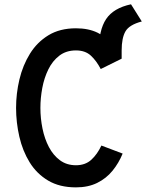

<svg xmlns="http://www.w3.org/2000/svg" viewBox="-20 -840 664 872"><path d="M428.5 -573.5V-605.5Q428.5 -703.5 462 -753.5Q495.5 -803.5 575 -820.5L624 -742.5Q567 -727.5 549.8 -697.5Q532.5 -667.5 532.5 -610.5V-573.5ZM325 11Q250.5 11 198.5 -20Q146.5 -51 114.5 -103Q82.5 -155 67.8 -219.5Q53 -284 53 -350Q53 -415 68.2 -479.2Q83.5 -543.5 116 -596Q148.5 -648.5 200.2 -680Q252 -711.5 325 -711.5Q382 -711.5 423 -691.5Q464 -671.5 491 -639.8Q518 -608 532.5 -573.5L437.5 -526.5Q418 -564 392.5 -587.5Q367 -611 325 -611Q280.5 -611 249.5 -587.2Q218.5 -563.5 199.5 -524.8Q180.5 -486 172 -440.2Q163.5 -394.5 163.5 -350Q163.5 -302.5 173 -256Q182.5 -209.5 202.2 -172Q222 -134.5 252.5 -112Q283 -89.5 325 -89.5Q367.5 -89.5 394.8 -114.5Q422 -139.5 440.5 -179L537 -142.5Q519.5 -99.5 491 -64.5Q462.5 -29.5 421.2 -9.2Q380 11 325 11Z"/></svg>

Font: Overpass Mono SemiBold
Style: Regular
Weight: 600
Monospace: yes
Designer: Delve Withrington, Dave Bailey
Foundry: Delve Fonts LLC
Version: Version 4.000